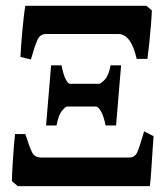

<svg xmlns="http://www.w3.org/2000/svg" viewBox="-20 -635 568 655"><path d="M498 -599.6Q497.6 -583 495.1 -551.8Q492.7 -520.5 489.3 -487.8Q485.8 -455.1 482.9 -434.1H446.3Q427.2 -519 383.3 -519H236.3L252.4 -615.2H479.5ZM136.7 -519Q116.2 -519 107.2 -497.8Q98.1 -476.6 85.4 -432.1L49.8 -440.9Q50.3 -455.1 52 -479Q53.7 -502.9 56.2 -529.5Q58.6 -556.2 61.3 -579.3Q64 -602.5 66.4 -615.2H297.9L309.6 -519ZM376 -207H340.3Q333.5 -240.2 324 -255.9Q314.5 -271.5 307.6 -271.5H209Q203.1 -271.5 191.2 -256.8Q179.2 -242.2 172.9 -207H137.2L154.3 -412.1H189.9Q196.3 -379.4 204.3 -364.3Q212.4 -349.1 218.8 -349.1H317.4Q323.7 -349.1 337.2 -363Q350.6 -377 357.4 -412.1H393.1ZM503.9 -170.4Q502.4 -151.4 500.2 -117.4Q498 -83.5 495.8 -50.3Q493.7 -17.1 491.2 0H240.2L230 -97.7H421.4Q440.9 -97.7 449.2 -117.7Q457.5 -137.7 471.7 -187ZM284.7 0H40.5L20.5 -17.1Q21 -40.5 23.9 -87.4Q26.9 -134.3 31.2 -177.7H66.4Q80.1 -134.3 89.1 -116Q98.1 -97.7 119.6 -97.7H303.2Z"/></svg>

Font: Gentium Plus
Style: Bold
Weight: 700
Designer: Victor Gaultney, Annie Olsen, Iska Routamaa, Becca Hirsbrunner
Foundry: SIL International
Version: Version 6.101